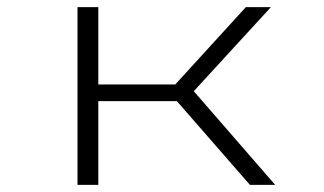

<svg xmlns="http://www.w3.org/2000/svg" viewBox="-20 -520 911 540"><path d="M198 0V-500H256.5V-282.5H473L671.5 -500H742L525 -263.5L754 0H683L477.5 -235.5H256.5V0Z"/></svg>

Font: Trispace SemiExpanded ExtraLight
Style: Regular
Weight: 200
Width: 6
Designer: Tyler Finck
Foundry: Etcetera Type Company
Version: Version 1.210; ttfautohint (v1.8.3)